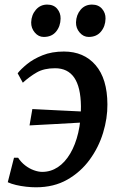

<svg xmlns="http://www.w3.org/2000/svg" viewBox="-20 -786 516 816"><path d="M251.5 -567Q336.5 -567 386.2 -509.2Q436 -451.5 436.5 -342.5Q437 -283.5 418.2 -221.8Q399.5 -160 361.2 -107.5Q323 -55 266 -22.5Q209 10 133 10Q113 10 90.8 7.5Q68.5 5 48.2 0.2Q28 -4.5 13 -11.5L39.5 -115.5H57Q69.5 -96.5 87 -83Q104.5 -69.5 123.8 -62.5Q143 -55.5 159.5 -55.5Q195.5 -55.5 225.8 -75.5Q256 -95.5 278.2 -133Q300.5 -170.5 312.5 -221.8Q324.5 -273 324 -334.5Q323 -416 295.5 -456Q268 -496 214 -496Q167.5 -496 136.8 -478.5Q106 -461 77 -434.5L55 -474.5Q68 -491.5 94.5 -513.2Q121 -535 160.5 -551Q200 -567 251.5 -567ZM105.5 -253 117.5 -322.5Q173.5 -319.5 227 -317Q280.5 -314.5 341.5 -311.5L332.5 -265.5Q269.5 -262 214 -258.8Q158.5 -255.5 105.5 -253ZM166 -629Q143.5 -629 127.8 -647.8Q112 -666.5 112.5 -691Q113.5 -722.5 132.5 -744.5Q151.5 -766.5 180.5 -766.5Q208 -766.5 223 -748.8Q238 -731 237.5 -707Q237 -674.5 218.5 -651.8Q200 -629 166 -629ZM357 -629Q334.5 -629 318.5 -647.8Q302.5 -666.5 303 -691Q304 -722.5 322.5 -744.5Q341 -766.5 371 -766.5Q398 -766.5 413.5 -748.8Q429 -731 428.5 -707Q428 -674.5 409.2 -651.8Q390.5 -629 357 -629Z"/></svg>

Font: Merriweather 20pt Medium
Style: Italic
Weight: 500
Italic angle: -7.8°
Version: Version 2.101